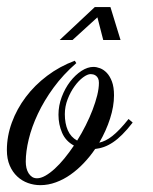

<svg xmlns="http://www.w3.org/2000/svg" viewBox="-88 -526 435 547"><path d="M290 -176.8Q274.4 -156.7 260.7 -143.1Q247.1 -129.4 233.9 -120.6Q220.7 -111.8 208.3 -107.4Q195.8 -103 183.1 -101.6Q168.5 -80.1 150.6 -61.3Q132.8 -42.5 113 -28.6Q93.3 -14.6 71.3 -6.6Q49.3 1.5 26.9 1.5Q8.8 1.5 -8.3 -4.6Q-25.4 -10.7 -38.8 -23.2Q-52.2 -35.6 -60.3 -54.4Q-68.4 -73.2 -68.4 -98.6Q-68.4 -138.2 -54.2 -177Q-40 -215.8 -14.6 -249.5Q10.7 -283.2 46.4 -310.1Q82 -336.9 125 -353L129.4 -346.2Q91.8 -313.5 64.7 -276.4Q37.6 -239.3 20 -201.9Q2.4 -164.6 -6.1 -129.4Q-14.6 -94.2 -14.6 -65.4Q-14.6 -56.2 -12.7 -47.6Q-10.7 -39.1 -6.6 -32.5Q-2.4 -25.9 3.4 -22Q9.3 -18.1 17.6 -18.1Q28.3 -18.1 41.3 -25.4Q54.2 -32.7 67.9 -45.2Q81.5 -57.6 95.5 -74.7Q109.4 -91.8 122.6 -111.3Q99.1 -124 88.9 -147.7Q78.6 -171.4 78.6 -199.2Q78.6 -225.1 87.9 -249.8Q97.2 -274.4 111.8 -293.5Q126.5 -312.5 144 -324Q161.6 -335.4 178.2 -335.4Q187 -335.4 197.3 -331.5Q207.5 -327.6 216.3 -318.4Q225.1 -309.1 231 -293.5Q236.8 -277.8 236.8 -254.4Q236.8 -223.1 225.6 -188.2Q214.4 -153.3 194.8 -119.6Q203.6 -121.6 212.6 -126Q221.7 -130.4 231.7 -138.2Q241.7 -146 253.2 -158Q264.6 -169.9 278.3 -187ZM96.7 -200.7Q96.7 -174.3 105.2 -154.8Q113.8 -135.3 131.8 -125.5Q145 -146.5 156.2 -168.9Q167.5 -191.4 175.8 -213.1Q184.1 -234.9 189 -254.6Q193.8 -274.4 193.8 -290Q193.8 -297.9 191.4 -302.7Q189 -307.6 185.3 -310.3Q181.6 -313 177.5 -314Q173.3 -314.9 170.4 -314.9Q161.1 -314.9 148.4 -305.4Q135.7 -295.9 124.3 -280Q112.8 -264.2 104.7 -243.4Q96.7 -222.7 96.7 -200.7ZM206.1 -412.1 189.5 -476.6 118.7 -412.1H82L182.1 -505.9H226.6L255.4 -412.1Z"/></svg>

Font: Dynalight
Style: Regular
Weight: 400
Version: Version 1.000